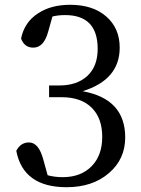

<svg xmlns="http://www.w3.org/2000/svg" viewBox="-20 -768 589 802"><path d="M181 -635Q163 -569 119 -569Q82 -569 68 -607Q82 -676 140 -713Q194 -748 273 -748Q368 -748 424 -699Q480 -650 480 -569Q480 -435 325 -387Q503 -355 503 -194Q503 -103 435 -45Q367 14 258 14Q77 14 48 -138Q66 -173 101 -173Q142 -173 161 -101L179 -36Q208 -28 242 -28Q319 -28 364 -75Q407 -120 407 -196Q407 -274 364 -317Q320 -362 237 -362H185V-411H228Q302 -411 345 -451Q388 -491 388 -564Q388 -705 252 -705Q223 -705 199 -699Z"/></svg>

Font: Source Han Serif TW Medium
Style: Regular
Weight: 500
Designer: Ryoko NISHIZUKA Ë•øÂ°öÊ∂ºÂ≠ê (kana & ideographs); Frank Grie√ühammer (Latin, Greek & Cyrillic); Wenlong ZHANG Âº†ÊñáÈæô 
Foundry: Adobe Systems Incorporated
Version: Version 1.000;PS 1;hotconv 16.6.53;makeotf.lib2.5.65590